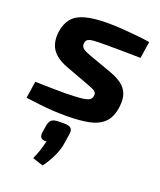

<svg xmlns="http://www.w3.org/2000/svg" viewBox="-146 -599 819 980"><g transform="rotate(20 263.5 -108.5)"><path d="M271 -507Q308 -507 350 -504Q392 -501 431.5 -497Q471 -493 500 -488L486 -397Q438 -398 390.5 -398.5Q343 -399 294 -399Q256 -399 233.5 -397.5Q211 -396 201 -390Q191 -384 189 -369Q187 -351 199.5 -341Q212 -331 243 -320L366 -276Q405 -262 430 -243Q455 -224 465.5 -196Q476 -168 471 -128Q464 -68 433.5 -38.5Q403 -9 352.5 1Q302 11 230 11Q191 11 157.5 9Q124 7 89 3Q54 -1 9 -7L23 -99Q41 -98 68.5 -97.5Q96 -97 126.5 -96.5Q157 -96 185 -96Q242 -97 272 -100Q302 -103 314.5 -110.5Q327 -118 329 -133Q331 -146 325.5 -153Q320 -160 306.5 -166Q293 -172 271 -180L150 -225Q110 -240 85.5 -261.5Q61 -283 52 -312.5Q43 -342 48 -380Q55 -426 78.5 -454Q102 -482 149 -494.5Q196 -507 271 -507ZM236 51Q261 51 271.5 60.5Q282 70 278 93L270 145Q265 181 246 220.5Q227 260 204 290L146 271Q158 246 166 221Q174 196 181 168Q159 170 151 160.5Q143 151 145 133L152 90Q157 67 169 59Q181 51 208 51Z"/></g></svg>

Font: Exo 2
Style: Bold Italic
Weight: 700
Italic angle: -8°
Designer: Natanael Gama
Foundry: Natanael Gama
Version: Version 2.010